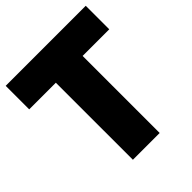

<svg xmlns="http://www.w3.org/2000/svg" viewBox="-203 -870 999 999"><g transform="rotate(-45 296.5 -370.0)"><path d="M198 0V-567H2V-740H591V-567H395V0Z"/></g></svg>

Font: Encode Sans Cnd Black
Style: Regular
Weight: 900
Width: 3
Designer: Multiple Designers
Foundry: Impallari Type
Version: Version 3.002; ttfautohint (v1.8.3) -l 8 -r 50 -G 200 -x 14 